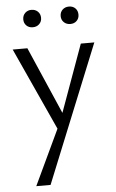

<svg xmlns="http://www.w3.org/2000/svg" viewBox="-60 -647 589 977"><g transform="rotate(-5 234.5 -159.0)"><path d="M443 -414 158 289H85L218 7L26 -414H101L250 -71L374 -414ZM93 -562Q93 -582 106 -594.5Q119 -607 138 -607Q158 -607 171 -594.5Q184 -582 184 -562Q184 -543 171 -530.5Q158 -518 138 -518Q118 -518 105.5 -530.5Q93 -543 93 -562ZM284 -562Q284 -582 297 -594.5Q310 -607 330 -607Q350 -607 362.5 -594.5Q375 -582 375 -562Q375 -543 362.5 -530.5Q350 -518 330 -518Q310 -518 297 -530.5Q284 -543 284 -562Z"/></g></svg>

Font: LXGW Bright TC
Style: Regular
Weight: 400
Designer: Christian Thalmann (Catharsis Fonts)
Foundry: LXGW / Christian Thalmann (Catharsis Fonts) / Fontworks Inc.
Version: Version 5.501